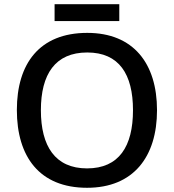

<svg xmlns="http://www.w3.org/2000/svg" viewBox="-20 -932 825 911"><path d="M546 -912H239V-832H546ZM725 -409C725 -631 613 -776 394 -776C167 -776 60 -630 60 -410C60 -189 167 -41 393 -41C613 -41 725 -188 725 -409ZM174 -409C174 -580 242 -683 394 -683C545 -683 611 -580 611 -409C611 -238 545 -133 393 -133C242 -133 174 -238 174 -409Z"/></svg>

Font: Noto Sans Tamil UI Medium
Style: Regular
Weight: 500
Designer: Jelle Bosma - Monotype Design Team
Foundry: Monotype Imaging Inc.
Version: Version 2.004